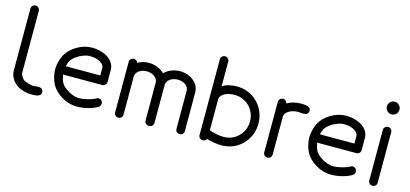

<svg xmlns="http://www.w3.org/2000/svg" viewBox="-64 -1233 3629 1698"><g transform="rotate(15 1750.0 -384.5)"><path d="M167.2 -105Q179.9 -95.5 209.1 -86.2Q238.3 -76.9 257.8 -76.9Q262.5 -76.9 275.3 -78.6Q288.1 -80.3 298.5 -80.7Q308.8 -81.1 320.4 -79.3Q332 -77.6 339.8 -69.8Q347.7 -62 349.6 -48.3Q351.1 -38.1 348.8 -30Q346.4 -22 341.1 -17.1Q335.7 -12.2 328.2 -8.5Q320.8 -4.9 312.3 -3.4Q303.7 -2 294.9 -0.9Q286.1 0.2 278.1 0Q270 -0.2 263.4 0Q259.5 0 257.8 0Q222.4 0 184.1 -12Q145.8 -23.9 119.6 -43.9Q92.5 -64.5 75.1 -96.6Q57.6 -128.7 57.6 -160.4V-730.7Q57.6 -746.6 69.1 -757.9Q80.6 -769.3 96.2 -769.3Q111.8 -769.3 123.2 -757.9Q134.5 -746.6 134.5 -730.7V-162.4Q134.5 -152.6 145 -133.2Q155.5 -113.8 167.2 -105Z M509 -368.9Q499.3 -350.8 491.5 -319.3H807.6V-390.4Q807.6 -401.6 799.1 -413.8Q790.5 -426 774.8 -436.8Q759 -447.5 733 -454.5Q707 -461.4 675.8 -461.4Q647.9 -461.4 614.5 -448.9Q581.1 -436.3 552 -414.7Q522.9 -393.1 509 -368.9ZM824.7 -113.5Q837.9 -122.6 853 -120Q868.2 -117.4 877 -104.5Q886 -91.1 883.4 -74.7Q880.9 -58.3 867.7 -49.6Q834 -27.1 780.9 -13.5Q727.8 0 675.8 0Q605 0 538.3 -39.2Q471.7 -78.4 440.7 -136.2Q426 -163.8 416.9 -200.7Q407.7 -237.5 407.7 -269.3Q407.7 -301 416.9 -337.9Q426 -374.8 440.7 -402.3Q471.7 -460.2 538.3 -499.4Q605 -538.6 675.8 -538.6Q716.3 -538.6 753.9 -528.2Q791.5 -517.8 820.6 -499.1Q849.6 -480.5 867.1 -452.1Q884.5 -423.8 884.5 -390.4V-279.3Q884.5 -264.2 873.2 -253.2Q861.8 -242.2 845.9 -242.2H487.1Q490.5 -222.7 496.6 -202.5Q502.7 -182.4 509 -170.7Q522.9 -146.2 552 -124.3Q581.1 -102.3 614.5 -89.6Q647.9 -76.9 675.8 -76.9Q712.4 -76.9 758.7 -88.6Q804.9 -100.3 824.7 -113.5Z M1657.5 -36.9Q1657.5 -21.7 1646.2 -10.9Q1635 0 1619.1 0Q1603.3 0 1591.9 -10.9Q1580.6 -21.7 1580.6 -36.6V-388.2Q1580.6 -401.6 1573.5 -414.7Q1566.4 -427.7 1554 -438.1Q1541.5 -448.5 1522.5 -455Q1503.4 -461.4 1481.2 -461.4Q1458.7 -461.4 1439.3 -455Q1419.9 -448.5 1407 -438.1Q1394 -427.7 1386.6 -414.7Q1379.2 -401.6 1379.2 -388.2V-36.6Q1379.2 -21.5 1367.2 -10.7Q1355.2 0 1338.4 0Q1321.5 0 1309.4 -10.7Q1297.4 -21.5 1297.4 -36.6V-388.2Q1297.4 -401.6 1289.9 -414.7Q1282.5 -427.7 1269.5 -438.1Q1256.6 -448.5 1237.2 -455Q1217.8 -461.4 1195.3 -461.4Q1173.1 -461.4 1154.1 -455Q1135 -448.5 1122.6 -438.1Q1110.1 -427.7 1103 -414.7Q1095.9 -401.6 1095.9 -388.2V-36.6Q1095.9 -21.5 1084.6 -10.7Q1073.2 0 1057.6 0Q1041.7 0 1030.4 -10.9Q1019 -21.7 1019 -36.9V-501.5Q1019 -516.6 1030.4 -527.6Q1041.7 -538.6 1057.6 -538.6Q1070.3 -538.6 1080.4 -530.8Q1090.6 -522.9 1094.2 -511.5Q1138.9 -538.6 1195.3 -538.6Q1236.8 -538.6 1274.7 -523.3Q1312.5 -508.1 1338.4 -481.7Q1364.5 -508.5 1402 -523.6Q1439.5 -538.6 1481.2 -538.6Q1527.8 -538.6 1568.1 -519.9Q1608.4 -501.2 1632.9 -467Q1657.5 -432.9 1657.5 -390.9Z M2000.7 -461.4Q1969.5 -461.4 1943.5 -454.3Q1917.5 -447.3 1901.7 -436.3Q1886 -425.3 1877.4 -412.8Q1868.9 -400.4 1868.9 -388.9V-102.3Q1892.1 -92.3 1931.4 -84.6Q1970.7 -76.9 2000.7 -76.9Q2052.2 -76.9 2096.1 -101.8Q2139.9 -126.7 2166 -171.1Q2192.1 -215.6 2192.1 -269.3Q2192.1 -323 2166 -367.3Q2139.9 -411.6 2096.1 -436.5Q2052.2 -461.4 2000.7 -461.4ZM1792 -730.7Q1792 -746.6 1803.3 -757.9Q1814.7 -769.3 1830.6 -769.3Q1846.2 -769.3 1857.5 -757.9Q1868.9 -746.6 1868.9 -730.7V-506.3Q1924.1 -538.6 2000.7 -538.6Q2047.4 -538.6 2089.4 -524.5Q2131.3 -510.5 2163.8 -485.4Q2196.3 -460.2 2220.1 -426.8Q2243.9 -393.3 2256.5 -352.8Q2269 -312.3 2269 -269.3Q2269 -226.3 2256.5 -185.8Q2243.9 -145.3 2220.1 -111.8Q2196.3 -78.4 2163.8 -53.2Q2131.3 -28.1 2089.4 -14Q2047.4 0 2000.7 0Q1967.8 0 1930.9 -6.1Q1894 -12.2 1865.2 -22.2Q1860.1 -12 1851.1 -6Q1842 0 1830.6 0Q1814.7 0 1803.3 -11Q1792 -22 1792 -37.4V-75.9Q1792 -78.1 1792 -79.1Q1792 -80.1 1792 -80.4Q1792 -80.8 1792 -81.3Z M2384.3 -501.5Q2384.3 -516.6 2395.6 -527.6Q2407 -538.6 2422.9 -538.6Q2437 -538.6 2447.5 -529.2Q2458 -519.8 2460.7 -506.1Q2515.9 -538.6 2584.2 -538.6Q2616.5 -538.6 2630.6 -536.6Q2639.9 -535.4 2647.8 -532.6Q2655.8 -529.8 2663.2 -524.7Q2670.7 -519.5 2674.2 -510.9Q2677.7 -502.2 2676.3 -491Q2674.3 -477.3 2666.7 -469.4Q2659.2 -461.4 2647.3 -459.6Q2635.5 -457.8 2625.2 -457.9Q2615 -458 2601.9 -459.7Q2588.9 -461.4 2584.2 -461.4Q2561.5 -461.4 2541.3 -456.7Q2521 -451.9 2506.7 -444.2Q2492.4 -436.5 2481.9 -426.9Q2471.4 -417.2 2466.3 -407.3Q2461.2 -397.5 2461.2 -388.2V-36.6Q2461.2 -21.5 2449.8 -10.7Q2438.5 0 2422.9 0Q2407 0 2395.6 -10.9Q2384.3 -21.7 2384.3 -36.9Z M2835.7 -368.9Q2825.9 -350.8 2818.1 -319.3H3134.3V-390.4Q3134.3 -401.6 3125.7 -413.8Q3117.2 -426 3101.4 -436.8Q3085.7 -447.5 3059.7 -454.5Q3033.7 -461.4 3002.4 -461.4Q2974.6 -461.4 2941.2 -448.9Q2907.7 -436.3 2878.7 -414.7Q2849.6 -393.1 2835.7 -368.9ZM3151.4 -113.5Q3164.6 -122.6 3179.7 -120Q3194.8 -117.4 3203.6 -104.5Q3212.6 -91.1 3210.1 -74.7Q3207.5 -58.3 3194.3 -49.6Q3160.6 -27.1 3107.5 -13.5Q3054.4 0 3002.4 0Q2931.6 0 2865 -39.2Q2798.3 -78.4 2767.3 -136.2Q2752.7 -163.8 2743.5 -200.7Q2734.4 -237.5 2734.4 -269.3Q2734.4 -301 2743.5 -337.9Q2752.7 -374.8 2767.3 -402.3Q2798.3 -460.2 2865 -499.4Q2931.6 -538.6 3002.4 -538.6Q3043 -538.6 3080.6 -528.2Q3118.2 -517.8 3147.2 -499.1Q3176.3 -480.5 3193.7 -452.1Q3211.2 -423.8 3211.2 -390.4V-279.3Q3211.2 -264.2 3199.8 -253.2Q3188.5 -242.2 3172.6 -242.2H2813.7Q2817.1 -222.7 2823.2 -202.5Q2829.3 -182.4 2835.7 -170.7Q2849.6 -146.2 2878.7 -124.3Q2907.7 -102.3 2941.2 -89.6Q2974.6 -76.9 3002.4 -76.9Q3039.1 -76.9 3085.3 -88.6Q3131.6 -100.3 3151.4 -113.5Z M3345.7 -501.5Q3345.7 -516.6 3357.1 -527.6Q3368.4 -538.6 3384.3 -538.6Q3399.9 -538.6 3411.3 -527.6Q3422.6 -516.6 3422.6 -501.5V-36.9Q3422.6 -21.7 3411.4 -10.9Q3400.1 0 3384.3 0Q3368.4 0 3357.1 -10.9Q3345.7 -21.7 3345.7 -36.9ZM3425 -670.7Q3408.2 -653.8 3384.3 -653.8Q3360.4 -653.8 3343.4 -670.7Q3326.4 -687.5 3326.4 -711.4Q3326.4 -735.4 3343.4 -752.3Q3360.4 -769.3 3384.3 -769.3Q3408.2 -769.3 3425 -752.3Q3441.9 -735.4 3441.9 -711.4Q3441.9 -687.5 3425 -670.7Z"/></g></svg>

Font: Tecnico
Style: Grueso
Weight: 700
Version: Version 1.3